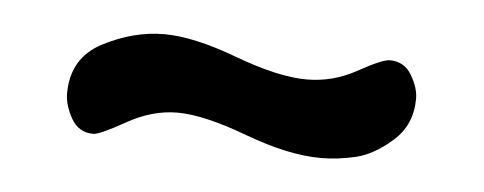

<svg xmlns="http://www.w3.org/2000/svg" viewBox="-25 -348 459 182"><g transform="rotate(5 204.0 -257.0)"><path d="M145 -236Q121 -236 97 -222.5Q73 -209 67 -209Q53 -209 46 -221.5Q39 -234 39 -245Q39 -279 68 -294Q97 -309 126 -309Q154 -309 195.5 -293.5Q237 -278 264 -278Q289 -278 311.5 -290.5Q334 -303 341 -303Q355 -303 362 -291Q369 -279 369 -269Q369 -244 351.5 -228.5Q334 -213 317 -209Q300 -205 284 -205Q253 -205 211.5 -220.5Q170 -236 145 -236Z"/></g></svg>

Font: AkaAcidDosis
Style: SemiBold
Weight: 600
Designer: Edgar Tolentino, Pablo Impallari, Igino Marini, Cyberella
Foundry: Edgar Tolentino, Pablo Impallari, Igino Marini, Cyberella
Version: Version 1.007